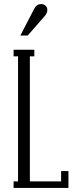

<svg xmlns="http://www.w3.org/2000/svg" viewBox="-20 -925 377 945"><path d="M116.2 -750H80.1L147.9 -880.9Q159.7 -904.8 182.1 -904.8Q196.8 -904.8 204.8 -896.7Q212.9 -888.7 212.9 -876Q212.9 -860.4 201.2 -847.2ZM316.9 0H46.9V-32.2H68.8V-647.9H46.9V-680.2H148.9V-647.9H127V-32.2H280.8V-83H316.9Z"/></svg>

Font: Margherita Light
Style: Regular
Weight: 300
Designer: James Puckett
Foundry: Dunwich Type Founders
Version: Version 1.008;hotconv 1.0.109;makeotfexe 2.5.65596